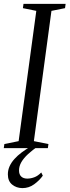

<svg xmlns="http://www.w3.org/2000/svg" viewBox="-28 -763 358 989"><path d="M-8.5 0 -5.5 -21 68 -36 159 -707 90 -721 93 -743H310L307 -721L237 -707L146.5 -36L221.5 -21L218.5 0ZM87 206Q56 205.5 34.2 187.5Q12.5 169.5 12.5 135Q12.5 113 21.5 93.2Q30.5 73.5 46.5 55.8Q62.5 38 84 22Q105.5 6 130 -8.5L150 -20L170 -11.5Q139 10 116.5 30.8Q94 51.5 82 72.2Q70 93 70 115Q70 135.5 81.2 146.2Q92.5 157 112.5 157Q130 157 148.5 150.2Q167 143.5 184.5 125.5L192.5 142Q175 166.5 148 186.2Q121 206 87 206Z"/></svg>

Font: Merriweather 120pt Light
Style: Italic
Weight: 300
Italic angle: -7.8°
Version: Version 2.101